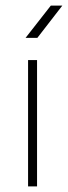

<svg xmlns="http://www.w3.org/2000/svg" viewBox="-20 -664 242 684"><path d="M161 -644H202L113 -529H71ZM80 -450H112V0H80Z"/></svg>

Font: Poiret One
Style: Regular
Weight: 400
Designer: Denis Masharov (denis.masharov@gmail.com), Cyreal (Charset Expansion)
Foundry: Denis Masharov
Version: Version 1.101